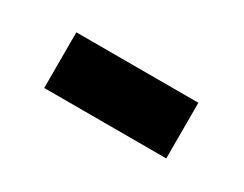

<svg xmlns="http://www.w3.org/2000/svg" viewBox="-31 -460 397 312"><g transform="rotate(30 167.5 -304.0)"><path d="M280.3 -356.4V-252H51.3V-356.4Z"/></g></svg>

Font: Roboto Condensed SemiBold
Style: Regular
Weight: 600
Designer: Christian Robertson
Foundry: Google
Version: Version 3.008; 2023